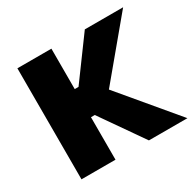

<svg xmlns="http://www.w3.org/2000/svg" viewBox="-124 -679 828 814"><g transform="rotate(-30 289.5 -271.5)"><path d="M384.3 -543.5H571.8L345.2 -271.5L572.8 0H384.3L239.3 -208H220.7V0H54.2V-543.5H220.7V-345.7H239.3Z"/></g></svg>

Font: Estedad-FD ExtraBold
Style: Regular
Weight: 800
Designer: Amin Abedi
Version: Version 7.3